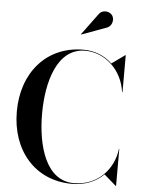

<svg xmlns="http://www.w3.org/2000/svg" viewBox="-64 -1039 812 1098"><g transform="rotate(5 342.0 -489.5)"><path d="M508 -896C540.5 -904.5 552 -944 537 -968.5C523 -990.5 480 -1002 456.5 -967L367.5 -846.5L368.5 -845ZM643.5 -212.5H641.5C627.5 -95.5 539 5 401 5C239.5 5 186 -193 186 -375C186 -557 239.5 -755 401 -755C515 -755 614.5 -663.5 631 -537.5H633.5V-750H631.5L555.5 -695.5C512.5 -736 456 -760 391 -760C178 -760 41 -598 41 -375C41 -152 178 10 391 10C466.5 10 528.5 -16.5 572.5 -60L641.5 0H643.5Z"/></g></svg>

Font: Bodoni* 96pt Medium
Style: Regular
Weight: 500
Version: Version 2.3